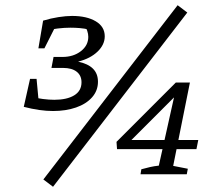

<svg xmlns="http://www.w3.org/2000/svg" viewBox="-20 -667 831 735"><path d="M71 -258 91 -298Q121 -291 144.5 -288Q168 -285 188 -285Q236 -285 264 -302Q292 -319 292 -352Q292 -378 273.5 -392.5Q255 -407 221 -407H177L185 -449H219Q261 -449 289.5 -471Q318 -493 318 -526Q318 -537 314 -549Q310 -561 300 -570L320 -554Q303 -558 285.5 -559.5Q268 -561 249 -561Q227 -561 201.5 -558Q176 -555 151 -549L145 -588Q175 -597 204 -601.5Q233 -606 256 -606Q312 -606 346.5 -585.5Q381 -565 381 -528Q381 -496 353.5 -469.5Q326 -443 279 -431Q317 -423 336 -404Q355 -385 355 -354Q355 -320 332.5 -294.5Q310 -269 271 -255.5Q232 -242 183 -242Q158 -242 130 -246Q102 -250 71 -258ZM95 -365H120L130 -258H71ZM127 -482 145 -588 204 -589 150 -482ZM183 48 146 20 660 -647 697 -619ZM518 0 521 -19Q539 -24 554.5 -27.5Q570 -31 588 -33L651 -316L662 -310L463 -111L455 -131H739L732 -96H428L426 -124L653 -351H707L643 -32L699 -21L695 0Z"/></svg>

Font: Piazzolla 24pt
Style: Italic
Weight: 400
Italic angle: -11.3°
Designer: Juan Pablo del Peral
Foundry: Huerta Tipografica
Version: Version 2.005